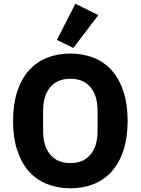

<svg xmlns="http://www.w3.org/2000/svg" viewBox="-20 -997 754 1029"><path d="M50 0ZM357 12Q288 12 231 -11Q174 -34 134 -79.5Q94 -125 72 -192.5Q50 -260 50 -349Q50 -438 72 -505.5Q94 -573 134 -618.5Q174 -664 231 -687Q288 -710 357 -710Q426 -710 483 -687Q540 -664 580 -618.5Q620 -573 642 -505.5Q664 -438 664 -349Q664 -260 642 -192.5Q620 -125 580 -79.5Q540 -34 483 -11Q426 12 357 12ZM357 -123Q426 -123 464.5 -168Q503 -213 503 -297V-401Q503 -485 464.5 -530Q426 -575 357 -575Q288 -575 249.5 -530Q211 -485 211 -401V-297Q211 -213 249.5 -168Q288 -123 357 -123ZM373 -740 285 -783 384 -977 507 -916Z"/></svg>

Font: Aneliza ExtraBold
Style: Regular
Weight: 800
Designer: Mike Abbink, Paul van der Laan, Pieter van Rosmalen
Foundry: Bold Monday
Version: Version 3.001;September 8, 2019;FontCreator 11.5.0.2425 64-b